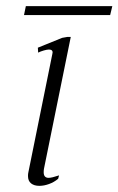

<svg xmlns="http://www.w3.org/2000/svg" viewBox="-20 -594 385 624"><path d="M64 -574H345L338 -545H58ZM71 -22Q71 -29 72 -33L150 -418L151 -424Q151 -433 139 -433Q133 -433 122.5 -430Q112 -427 104 -423L103 -439L182 -471L199 -474H210L123 -46Q122 -41 122 -34Q122 -16 138 -16Q148 -16 172 -24L169 -13Q156 -2 139.5 4Q123 10 108 10Q91 10 81 2Q71 -6 71 -22Z"/></svg>

Font: Taviraj ExtraLight
Style: Italic
Weight: 275
Italic angle: -12°
Designer: Katatrad Team
Foundry: CadsonDemak
Version: Version 1.001